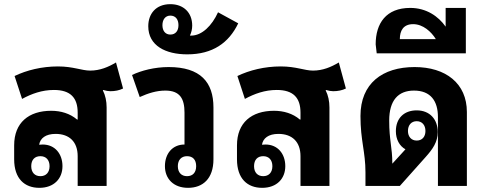

<svg xmlns="http://www.w3.org/2000/svg" viewBox="-20 -893 2330 922"><path d="M169 9C239 9 280 -35 280 -95C280 -154 244 -199 185 -199C179 -199 173 -198 168 -198C173 -229 199 -250 247 -250C313 -250 353 -212 353 -143V0H492V-377C492 -407 486 -435 474 -459L475 -461C488 -457 501 -455 510 -455C532 -455 553 -459 571 -468L537 -593C500 -571 460 -554 413 -554C372 -554 332 -574 258 -574C181 -574 108 -556 50 -528L86 -418C132 -443 182 -461 239 -461C319 -461 353 -423 353 -352V-319H350C316 -348 272 -361 226 -361C118 -361 48 -304 48 -195V-128C48 -35 98 9 169 9ZM174 -47C147 -47 130 -65 130 -95C130 -126 147 -143 174 -143C201 -143 218 -125 218 -95C218 -65 201 -47 174 -47Z M1005 -377C1005 -498 943 -571 790 -571C722 -571 658 -554 614 -533L651 -427C691 -445 731 -458 774 -458C845 -458 866 -418 866 -352V-199C808 -199 772 -155 772 -95C772 -35 813 9 883 9C954 9 1005 -35 1005 -128ZM878 -143C906 -143 922 -126 922 -95C922 -65 906 -47 878 -47C851 -47 834 -65 834 -95C834 -125 851 -143 878 -143Z M879 -632C1001 -632 1079 -687 1124 -781L1027 -834C998 -770 950 -722 898 -722C896 -722 894 -722 892 -722C899 -737 903 -753 903 -770C903 -833 861 -873 798 -873C728 -873 692 -826 692 -767C692 -673 776 -632 879 -632ZM798 -727C774 -727 760 -745 760 -772C760 -799 774 -818 798 -818C823 -818 837 -800 837 -772C837 -745 823 -727 798 -727Z M1239 9C1309 9 1350 -35 1350 -95C1350 -154 1314 -199 1255 -199C1249 -199 1243 -198 1238 -198C1243 -229 1269 -250 1317 -250C1383 -250 1423 -212 1423 -143V0H1562V-377C1562 -407 1556 -435 1544 -459L1545 -461C1558 -457 1571 -455 1580 -455C1602 -455 1623 -459 1641 -468L1607 -593C1570 -571 1530 -554 1483 -554C1442 -554 1402 -574 1328 -574C1251 -574 1178 -556 1120 -528L1156 -418C1202 -443 1252 -461 1309 -461C1389 -461 1423 -423 1423 -352V-319H1420C1386 -348 1342 -361 1296 -361C1188 -361 1118 -304 1118 -195V-128C1118 -35 1168 9 1239 9ZM1244 -47C1217 -47 1200 -65 1200 -95C1200 -126 1217 -143 1244 -143C1271 -143 1288 -125 1288 -95C1288 -65 1271 -47 1244 -47Z M1735 0H1900L2024 -139C2058 -177 2082 -211 2082 -259C2082 -320 2044 -363 1981 -363C1920 -363 1881 -325 1881 -263C1881 -224 1898 -192 1927 -176L1864 -107C1864 -186 1849 -218 1849 -314C1849 -411 1892 -458 1968 -458C2048 -458 2083 -408 2083 -331V0H2222V-355C2222 -493 2120 -571 1971 -571C1816 -571 1711 -492 1711 -336C1711 -217 1735 -165 1735 -65ZM1981 -218C1955 -218 1939 -237 1939 -264C1939 -292 1955 -311 1981 -311C2007 -311 2023 -292 2023 -264C2023 -236 2007 -218 1981 -218Z M1789 -637H2217V-855H2120V-765C2085 -815 2027 -855 1950 -855C1834 -855 1784 -781 1784 -680ZM1900 -705C1900 -746 1917 -777 1964 -777C2011 -777 2051 -741 2073 -705Z"/></svg>

Font: Noto Sans Thai Looped SemiCondensed
Style: Bold
Weight: 700
Width: 4
Designer: Sasikarn Vongin, Ben Mitchell
Foundry: The Fontpad Ltd
Version: Version 1.001